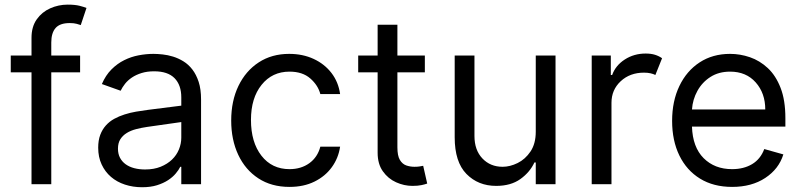

<svg xmlns="http://www.w3.org/2000/svg" viewBox="-20 -781 3401 814"><path d="M197.4 0H113.6V-474.4H25.6V-545.5H113.6V-620.7Q113.6 -667.6 135.7 -698.9Q157.7 -730.1 192.8 -745.7Q228 -761.4 267 -761.4Q297.9 -761.4 317.5 -756.4Q337 -751.4 346.6 -747.2L322.4 -674.7Q316.1 -676.8 304.9 -680Q293.7 -683.2 275.6 -683.2Q234 -683.2 215.7 -662.3Q197.4 -641.3 197.4 -600.9V-545.5H319.6V-474.4H197.4Z M582.4 12.8Q543.7 12.8 509.6 1.6Q475.5 -9.6 450.5 -31.1Q425.4 -52.6 410.9 -83.8Q396.3 -115.1 396.3 -154.8Q396.3 -186.1 405 -209.2Q413.7 -232.2 428.8 -249.1Q443.9 -266 464.3 -277.2Q484.7 -288.4 508.2 -295.8Q531.6 -303.3 557.2 -307.7Q582.7 -312.1 608 -315.3L748.6 -333.1V-367.9Q748.6 -420.5 720 -449.6Q691.4 -478.7 633.5 -478.7Q603.7 -478.7 580.3 -471.4Q556.8 -464.1 539.4 -452.4Q522 -440.7 510.3 -426Q498.6 -411.2 491.5 -396.3L411.9 -424.7Q427.9 -462 452.6 -486.7Q477.3 -511.4 506.6 -525.9Q535.9 -540.5 567.8 -546.5Q599.8 -552.6 630.7 -552.6Q648.1 -552.6 669.7 -550.2Q691.4 -547.9 713.8 -541Q736.2 -534.1 757.6 -521Q779.1 -507.8 795.6 -486.3Q812.1 -464.8 822.3 -433.8Q832.4 -402.7 832.4 -359.4V0H748.6V-73.9H744.3Q737.9 -60.7 725.1 -45.5Q712.4 -30.2 692.6 -17.2Q672.9 -4.3 645.6 4.3Q618.3 12.8 582.4 12.8ZM595.2 -62.5Q632.5 -62.5 661 -74Q689.6 -85.6 709.2 -104.4Q728.7 -123.2 738.6 -147.5Q748.6 -171.9 748.6 -197.4V-263.5L603.7 -242.9Q579.2 -239.3 556.8 -233.5Q534.4 -227.6 517.4 -217.2Q500.4 -206.7 490.2 -190.7Q480.1 -174.7 480.1 -150.6Q480.1 -128.9 488.6 -112.4Q497.2 -95.9 512.6 -84.7Q528.1 -73.5 549.2 -68Q570.3 -62.5 595.2 -62.5Z M1207.4 11.4Q1130.7 11.4 1075.3 -24.9Q1019.9 -61.1 990.1 -124.6Q960.2 -188.2 960.2 -269.9Q960.2 -353 990.9 -416.7Q1021.7 -480.5 1076.9 -516.5Q1132.1 -552.6 1206 -552.6Q1263.5 -552.6 1309.7 -531.2Q1355.8 -509.9 1385.3 -471.6Q1414.8 -433.2 1421.9 -382.1H1338.1Q1328.5 -419.4 1295.6 -448.3Q1262.8 -477.3 1207.4 -477.3Q1133.9 -477.3 1089 -421.3Q1044 -365.4 1044 -272.7Q1044 -177.9 1088.4 -120.9Q1132.8 -63.9 1207.4 -63.9Q1256.4 -63.9 1291.4 -89.1Q1326.3 -114.3 1338.1 -159.1H1421.9Q1414.8 -110.8 1386.9 -72.3Q1359 -33.7 1313.4 -11.2Q1267.8 11.4 1207.4 11.4Z M1728.7 7.1Q1693.2 7.1 1659.3 -8.2Q1625.4 -23.4 1603.2 -54.7Q1581 -85.9 1581 -133.5V-474.4H1498.6V-545.5H1581V-676.1H1664.8V-545.5H1781.2V-474.4H1664.8V-156.2Q1664.8 -120.7 1675.2 -103.2Q1685.7 -85.6 1702.2 -79.7Q1718.8 -73.9 1737.2 -73.9Q1751.1 -73.9 1759.9 -75.5Q1768.8 -77.1 1774.1 -78.1L1791.2 -2.8Q1782.7 0.4 1767.4 3.7Q1752.1 7.1 1728.7 7.1Z M2083.8 7.1Q2007.1 7.1 1957.4 -43.7Q1907.7 -94.5 1907.7 -198.9V-545.5H1991.5V-204.5Q1991.5 -144.9 2025 -109.4Q2058.6 -73.9 2110.8 -73.9Q2142 -73.9 2174.5 -89.8Q2207 -105.8 2229.2 -138.8Q2251.4 -171.9 2251.4 -223V-545.5H2335.2V0H2251.4V-92.3H2245.7Q2226.6 -50.8 2186.1 -21.8Q2145.6 7.1 2083.8 7.1Z M2572.4 0H2488.6V-545.5H2569.6V-463.1H2575.3Q2589.8 -503.6 2628.9 -528.8Q2668 -554 2717.3 -554Q2740.1 -554 2757.1 -548.7Q2774.1 -543.3 2786.9 -534.1L2758.5 -463.1Q2749.6 -467.7 2737.7 -470.3Q2725.9 -473 2710.2 -473Q2650.6 -473 2611.5 -436.6Q2572.4 -400.2 2572.4 -345.2Z M3083.8 11.4Q3005 11.4 2948 -23.6Q2891 -58.6 2860.3 -121.6Q2829.5 -184.7 2829.5 -268.5Q2829.5 -352.3 2860.3 -416.4Q2891 -480.5 2946.2 -516.5Q3001.4 -552.6 3075.3 -552.6Q3117.9 -552.6 3159.4 -538.4Q3201 -524.1 3235.1 -492.4Q3269.2 -460.6 3289.4 -408.4Q3309.7 -356.2 3309.7 -279.8V-244.3H2913.7Q2916.5 -157 2963.2 -110.4Q3009.9 -63.9 3083.8 -63.9Q3133.2 -63.9 3168.7 -85.2Q3204.2 -106.5 3220.2 -149.1L3301.1 -126.4Q3282 -64.6 3224.4 -26.6Q3166.9 11.4 3083.8 11.4ZM3224.4 -316.8Q3224.4 -386 3183.9 -431.6Q3143.5 -477.3 3075.3 -477.3Q3027.3 -477.3 2992.2 -454.9Q2957 -432.5 2936.8 -395.8Q2916.5 -359 2913.7 -316.8Z"/></svg>

Font: Linik Sans
Style: Regular
Weight: 400
Designer: Rasmus Andersson (font), Marc Monis (original base), Kil Hyung-jin (Pretendard portions), Cristiano Sobral (main changes
Foundry: rsms
Version: Version 3.018;May 31, 2022;FontCreator 14.0.0.2814 64-bit; t